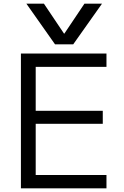

<svg xmlns="http://www.w3.org/2000/svg" viewBox="-20 -1020 670 1040"><path d="M123 -1000H218L326.7 -838.1H328.7L437.3 -1000H532.4L376.7 -780H278ZM93.3 0V-730H556.7V-657.9H173.4V-420H536.7V-349.3H173.4V-72.1H556.7V0Z"/></svg>

Font: M PLUS 2 Thin
Style: Regular
Weight: 100
Designer: Coji Morishita
Foundry: UNDERFOREST DESIGN
Version: Version 1.001